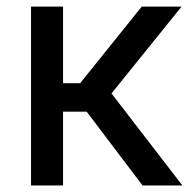

<svg xmlns="http://www.w3.org/2000/svg" viewBox="-20 -566 589 586"><path d="M74.7 0V-545.9H172.4V-312H224.6L412.6 -545.9H534.2L320.3 -280.8L536.6 0H415L244.6 -225.1H172.4V0Z"/></svg>

Font: Inter Cardless
Style: Regular
Weight: 400
Designer: Rasmus Andersson
Foundry: rsms
Version: Version 4.001;git-9221beed3